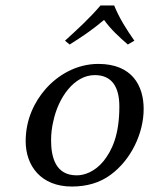

<svg xmlns="http://www.w3.org/2000/svg" viewBox="-20 -673 546 703"><path d="M146 -346C107 -301 74 -237 74 -156C74 -66 130 10 243 10C298 10 346 -4 385 -33C459 -87 506 -184 506 -274C506 -360 463 -439 340 -439C261 -439 192 -399 146 -346ZM327 -398C388 -398 417 -357 417 -283C417 -176 389 -121 359 -83C327 -44 289 -31 261 -31C184 -31 167 -96 167 -160C167 -184 170 -207 175 -228C193 -315 251 -398 327 -398ZM398 -653H348C309 -607 262 -564 218 -524L235 -510C278 -537 316 -562 361 -600C387 -564 415 -539 448 -510L472 -524C444 -564 417 -606 398 -653Z"/></svg>

Font: Libertinus Sans
Style: Italic
Weight: 400
Italic angle: -12°
Designer: Philipp H. Poll, Khaled Hosny
Foundry: Caleb Maclennan
Version: Version 7.050;RELEASE